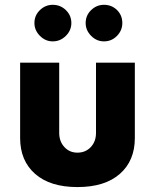

<svg xmlns="http://www.w3.org/2000/svg" viewBox="-20 -757 636 787"><path d="M196.3 -587.4Q166 -587.4 143.6 -610.1Q121.1 -632.8 121.1 -662.6Q121.1 -693.8 143.6 -715.6Q166 -737.3 196.3 -737.3Q227.5 -737.3 250 -715.6Q272.5 -693.8 272.5 -662.6Q272.5 -632.3 249.8 -609.9Q227.1 -587.4 196.3 -587.4ZM406.2 -587.4Q376 -587.4 353.5 -610.1Q331.1 -632.8 331.1 -662.6Q331.1 -693.8 353.5 -715.6Q376 -737.3 406.2 -737.3Q438 -737.3 459.7 -715.8Q481.4 -694.3 481.4 -662.6Q481.4 -632.3 459.5 -609.9Q437.5 -587.4 406.2 -587.4ZM297.4 9.8Q185.5 9.8 124 -44.2Q62.5 -98.1 62.5 -191.4V-500H222.7V-212.4Q222.7 -177.2 243.9 -154.3Q265.1 -131.3 297.4 -131.3Q330.6 -131.3 352.1 -154.1Q373.5 -176.8 373.5 -212.4V-500H532.7V-191.4Q532.7 -98.1 471.2 -44.2Q409.7 9.8 297.4 9.8Z"/></svg>

Font: Now
Style: Bold
Weight: 700
Designer: Alfredo Marco Pradil
Foundry: Alfredo Marco Pradil
Version: Version 1.002;PS 001.002;hotconv 1.0.88;makeotf.lib2.5.64775